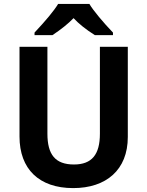

<svg xmlns="http://www.w3.org/2000/svg" viewBox="-20 -954 755 984"><path d="M157 -774H249C294 -804 330 -833 357 -861C384 -832 420 -803 466 -774H559V-787C510 -838 457 -901 438 -934H278C257 -899 216 -850 157 -787ZM355 10C524 10 635 -83 635 -252V-714H492V-269C492 -162 451 -111 359 -111C263 -111 223 -162 223 -269V-714H80V-254C80 -88 180 10 355 10Z"/></svg>

Font: Kathrein 75 Bold
Style: Regular
Weight: 700
Designer: Lazydogs Typefoundry, based on Open Sans by Ascender Corporation
Foundry: Lazydogs Typefoundry
Version: Version 1.003;PS 001.003;hotconv 1.0.88;makeotf.lib2.5.64775